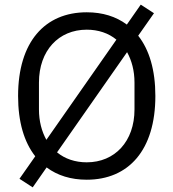

<svg xmlns="http://www.w3.org/2000/svg" viewBox="-20 -763 748 828"><path d="M354 12C534 12 650 -115 650 -349C650 -461 624 -548 576 -609L644 -706L587 -743L527 -657C480 -692 422 -710 354 -710C174 -710 58 -583 58 -349C58 -237 84 -150 132 -89L64 8L121 45L181 -41C228 -6 286 12 354 12ZM148 -291V-407C148 -545 233 -635 354 -635C404 -635 448 -620 482 -592L180 -160C160 -196 148 -240 148 -291ZM560 -407V-291C560 -153 475 -63 354 -63C304 -63 260 -78 226 -106L528 -538C548 -502 560 -458 560 -407Z"/></svg>

Font: IBM Plex Thai Looped
Style: Regular
Weight: 400
Designer: Mike Abbink, Paul van der Laan, Pieter van Rosmalen, Ben Mitchell, Mark Frömberg
Foundry: Bold Monday
Version: Version 1.0